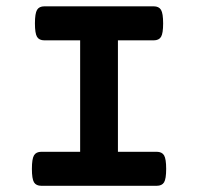

<svg xmlns="http://www.w3.org/2000/svg" viewBox="-20 -600 640 620"><path d="M516.6 -54.7Q516.6 -22.5 509.8 -11.2Q502.9 0 485.8 0H113.8Q96.7 0 89.8 -11.2Q83 -22.5 83 -54.7Q83 -86.9 89.8 -98.4Q96.7 -109.9 113.8 -109.9H238.8V-469.7H123.5Q106.4 -469.7 99.6 -481Q92.8 -492.2 92.8 -524.4Q92.8 -556.6 99.6 -568.1Q106.4 -579.6 123.5 -579.6H476.1Q493.2 -579.6 500 -568.1Q506.8 -556.6 506.8 -524.4Q506.8 -492.2 500 -481Q493.2 -469.7 476.1 -469.7H360.8V-109.9H485.8Q502.9 -109.9 509.8 -98.4Q516.6 -86.9 516.6 -54.7Z"/></svg>

Font: Courier Prime Sans
Style: Bold
Weight: 700
Designer: Alan Dague-Greene
Foundry: Quote-Unquote Apps
Version: Version 3.020